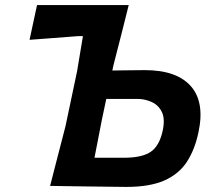

<svg xmlns="http://www.w3.org/2000/svg" viewBox="-20 -733 846 757"><path d="M477.5 4Q387.5 3 315.2 2Q243 1 177.5 0Q192.5 -58 206.5 -112.8Q220.5 -167.5 238 -234.5L284 -452.5Q290.5 -491 296 -524.8Q301.5 -558.5 307 -590.5H287Q228 -586 182.8 -582.5Q137.5 -579 96.5 -576L126 -713H487.5Q472.5 -653 458.5 -597.5Q444.5 -542 426.5 -472.5L423 -455Q449 -455.5 480.8 -455.8Q512.5 -456 551 -456.5Q676.5 -456.5 732.2 -393.5Q788 -330.5 762.5 -211.5Q748 -142.5 716.5 -94.5Q685 -46.5 627.5 -21.2Q570 4 477.5 4ZM352.5 -111H468Q539.5 -111 574 -134.2Q608.5 -157.5 621.5 -218Q631.5 -265 617.8 -292.2Q604 -319.5 577.2 -331.2Q550.5 -343 522.5 -343H399L381 -257.5Q373 -216 366.2 -181.2Q359.5 -146.5 352.5 -111Z"/></svg>

Font: Commissioner Loud SemiBold
Style: Italic
Weight: 600
Italic angle: -12°
Designer: Kostas Bartsokas
Foundry: Kostas Bartsokas
Version: Version 1.000; ttfautohint (v1.8.3)